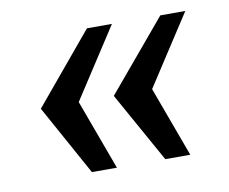

<svg xmlns="http://www.w3.org/2000/svg" viewBox="-50 -571 559 469"><g transform="rotate(-10 229.5 -337.0)"><path d="M192 -511H254L141 -337L205 -163H143L47 -337ZM374 -511H436L323 -337L387 -163H325L228 -337Z"/></g></svg>

Font: Chivo
Style: Bold Italic
Weight: 700
Italic angle: -8.05°
Designer: Hector Gatti
Foundry: Omnibus-Type
Version: Version 1.007